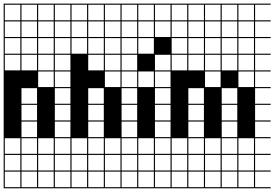

<svg xmlns="http://www.w3.org/2000/svg" viewBox="-20 -747 1495 1046"><path d="M363.6 278.8H0V187.9H6.1V272.7H90.9V187.9H97V272.7H181.8V187.9H187.9V272.7H272.7V187.9H0V-727.3H363.6V-721.2H278.8V-636.4H363.6V-630.3H278.8V-545.5H363.6V-539.4H278.8V-454.5H363.6V-448.5H278.8V-363.6H363.6V-357.6H278.8V-272.7H363.6V-266.7H278.8V-181.8H363.6V-175.8H278.8V-90.9H363.6V-84.8H278.8V0H363.6V6.1H278.8V90.9H363.6V97H278.8V181.8H363.6V187.9H278.8V272.7H363.6ZM90.9 -636.4V-721.2H6.1V-636.4ZM97 -636.4H181.8V-721.2H97ZM187.9 -636.4H272.7V-721.2H187.9ZM6.1 -545.5H90.9V-630.3H6.1ZM97 -545.5H181.8V-630.3H97ZM187.9 -545.5H272.7V-630.3H187.9ZM6.1 -454.5H90.9V-539.4H6.1ZM97 -454.5H181.8V-539.4H97ZM187.9 -454.5H272.7V-539.4H187.9ZM6.1 -363.6H90.9V-448.5H6.1ZM97 -363.6H181.8V-448.5H97ZM187.9 -363.6H272.7V-448.5H187.9ZM187.9 -272.7H272.7V-357.6H187.9ZM97 -181.8H181.8V-266.7H97ZM97 -90.9H181.8V-175.8H97ZM97 0H181.8V-84.8H97ZM187.9 90.9H272.7V6.1H187.9ZM97 90.9H181.8V6.1H97ZM6.1 90.9H90.9V6.1H6.1ZM97 181.8H181.8V97H97ZM6.1 181.8H90.9V97H6.1ZM187.9 181.8H272.7V97H187.9Z M727.3 278.8H363.6V187.9H369.7V272.7H454.5V187.9H363.6V-727.3H727.3V-721.2H642.4V-636.4H727.3V-630.3H642.4V-545.5H727.3V-539.4H642.4V-454.5H727.3V-448.5H642.4V-363.6H727.3V-357.6H642.4V-272.7H727.3V-266.7H642.4V-181.8H727.3V-175.8H642.4V-90.9H727.3V-84.8H642.4V0H727.3V6.1H642.4V90.9H727.3V97H642.4V181.8H727.3V187.9H642.4V272.7H727.3ZM551.5 -636.4H636.4V-721.2H551.5ZM369.7 -636.4H454.5V-721.2H369.7ZM460.6 -636.4H545.5V-721.2H460.6ZM551.5 -545.5H636.4V-630.3H551.5ZM369.7 -545.5H454.5V-630.3H369.7ZM460.6 -545.5H545.5V-630.3H460.6ZM551.5 -454.5H636.4V-539.4H551.5ZM369.7 -454.5H454.5V-539.4H369.7ZM460.6 -454.5H545.5V-539.4H460.6ZM551.5 -363.6H636.4V-448.5H551.5ZM460.6 -363.6H545.5V-448.5H460.6ZM551.5 -272.7H636.4V-357.6H551.5ZM460.6 -181.8H545.5V-266.7H460.6ZM460.6 -90.9H545.5V-175.8H460.6ZM460.6 0H545.5V-84.8H460.6ZM551.5 90.9H636.4V6.1H551.5ZM460.6 90.9H545.5V6.1H460.6ZM369.7 90.9H454.5V6.1H369.7ZM460.6 181.8H545.5V97H460.6ZM369.7 181.8H454.5V97H369.7ZM636.4 97H551.5V181.8H636.4ZM545.5 272.7V187.9H460.6V272.7ZM636.4 272.7V187.9H551.5V272.7Z M727.3 278.8V187.9H733.3V272.7H818.2V187.9H727.3V-727.3H909.1V-721.2H824.2V-636.4H909.1V-630.3H824.2V-545.5H909.1V-448.5H824.2V-363.6H909.1V-357.6H824.2V-272.7H909.1V-266.7H824.2V-181.8H909.1V-175.8H824.2V-90.9H909.1V-84.8H824.2V0H909.1V6.1H824.2V90.9H909.1V97H824.2V181.8H909.1V187.9H824.2V272.7H909.1V278.8ZM733.3 -636.4H818.2V-721.2H733.3ZM733.3 -545.5H818.2V-630.3H733.3ZM733.3 -454.5H818.2V-539.4H733.3ZM733.3 -272.7H818.2V-357.6H733.3ZM733.3 90.9H818.2V6.1H733.3ZM818.2 97H733.3V181.8H818.2Z M1454.5 278.8H909.1V187.9H915.2V272.7H1000V187.9H1006.1V272.7H1090.9V187.9H1097V272.7H1181.8V187.9H1187.9V272.7H1272.7V187.9H1278.8V272.7H1363.6V187.9H909.1V-727.3H1454.5V-721.2H1369.7V-636.4H1454.5V-630.3H1369.7V-545.5H1454.5V-539.4H1369.7V-454.5H1454.5V-448.5H1369.7V-363.6H1454.5V-357.6H1369.7V-272.7H1454.5V-266.7H1369.7V-181.8H1454.5V-175.8H1369.7V-90.9H1454.5V-84.8H1369.7V0H1454.5V6.1H1369.7V90.9H1454.5V97H1369.7V181.8H1454.5V187.9H1369.7V272.7H1454.5ZM1000 -636.4V-721.2H915.2V-636.4ZM1187.9 -636.4H1272.7V-721.2H1187.9ZM1097 -636.4H1181.8V-721.2H1097ZM1278.8 -636.4H1363.6V-721.2H1278.8ZM1006.1 -636.4H1090.9V-721.2H1006.1ZM1006.1 -545.5H1090.9V-630.3H1006.1ZM915.2 -545.5H1000V-630.3H915.2ZM1278.8 -545.5H1363.6V-630.3H1278.8ZM1097 -545.5H1181.8V-630.3H1097ZM1187.9 -545.5H1272.7V-630.3H1187.9ZM915.2 -454.5H1000V-539.4H915.2ZM1006.1 -454.5H1090.9V-539.4H1006.1ZM1187.9 -454.5H1272.7V-539.4H1187.9ZM1278.8 -454.5H1363.6V-539.4H1278.8ZM1097 -454.5H1181.8V-539.4H1097ZM915.2 -363.6H1000V-448.5H915.2ZM1006.1 -363.6H1090.9V-448.5H1006.1ZM1187.9 -363.6H1272.7V-448.5H1187.9ZM1097 -363.6H1181.8V-448.5H1097ZM1278.8 -363.6H1363.6V-448.5H1278.8ZM1097 -272.7H1181.8V-357.6H1097ZM1278.8 -272.7H1363.6V-357.6H1278.8ZM1006.1 -181.8H1090.9V-266.7H1006.1ZM1187.9 -181.8H1272.7V-266.7H1187.9ZM1187.9 -90.9H1272.7V-175.8H1187.9ZM1006.1 -90.9H1090.9V-175.8H1006.1ZM1187.9 0H1272.7V-84.8H1187.9ZM1006.1 0H1090.9V-84.8H1006.1ZM1278.8 90.9H1363.6V6.1H1278.8ZM1187.9 90.9H1272.7V6.1H1187.9ZM1097 90.9H1181.8V6.1H1097ZM1006.1 90.9H1090.9V6.1H1006.1ZM915.2 90.9H1000V6.1H915.2ZM1278.8 181.8H1363.6V97H1278.8ZM1187.9 181.8H1272.7V97H1187.9ZM1097 181.8H1181.8V97H1097ZM1006.1 181.8H1090.9V97H1006.1ZM915.2 181.8H1000V97H915.2Z"/></svg>

Font: Micro 5 Charted
Style: Regular
Weight: 400
Designer: Sarah Cadigan-Fried
Version: Version 1.000; ttfautohint (v1.8.4.7-5d5b)